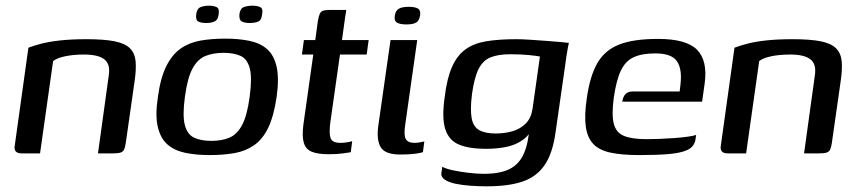

<svg xmlns="http://www.w3.org/2000/svg" viewBox="-20 -540 3021 676"><path d="M56 0Q27 0 32 -28L80 -372Q98 -379 124.5 -386Q151 -393 190.5 -397.5Q230 -402 285 -402Q347 -402 384 -394.5Q421 -387 438 -369.5Q455 -352 457.5 -324Q460 -296 454 -255L423 -38Q421 -24 417.5 -15Q414 -6 405 -3Q396 0 379 0H325L363 -275Q369 -314 347.5 -331Q326 -348 276 -348Q239 -348 210 -342Q181 -336 167 -325L121 0Z M718 6Q670 6 632 -2Q594 -10 569.5 -31.5Q545 -53 535.5 -93.5Q526 -134 536 -199Q545 -266 565.5 -307Q586 -348 616 -369Q646 -390 685.5 -397Q725 -404 773 -404Q821 -404 859 -396Q897 -388 921 -366.5Q945 -345 954 -304.5Q963 -264 954 -199Q944 -131 924.5 -90.5Q905 -50 875 -29Q845 -8 806 -1Q767 6 718 6ZM724 -44Q760 -44 787 -55Q814 -66 832 -99Q850 -132 859 -199Q868 -266 859.5 -299Q851 -332 827.5 -343Q804 -354 767 -354Q731 -354 703.5 -343Q676 -332 658 -299Q640 -266 631 -199Q622 -132 631 -99Q640 -66 664 -55Q688 -44 724 -44ZM859 -459Q843 -459 832 -464Q821 -469 823 -491Q826 -511 839.5 -515.5Q853 -520 869 -520Q885 -520 896 -515Q907 -510 903 -491Q901 -469 889 -464Q877 -459 859 -459ZM707 -459Q689 -459 678.5 -464Q668 -469 671 -491Q674 -511 687.5 -515.5Q701 -520 716 -520Q732 -520 742.5 -515Q753 -510 750 -491Q748 -470 735.5 -464.5Q723 -459 707 -459Z M1138 3Q1098 3 1077 -6Q1056 -15 1049.5 -38Q1043 -61 1048 -100L1083 -348H1043L1050 -399H1090L1099 -465Q1102 -483 1106 -491.5Q1110 -500 1118 -502.5Q1126 -505 1141 -505H1199Q1199 -503 1198 -496.5Q1197 -490 1195 -478L1184 -399H1278L1271 -348H1177L1143 -109Q1138 -70 1144 -53.5Q1150 -37 1179 -37Q1189 -37 1202 -39Q1215 -41 1220 -43L1215 -4Q1209 -3 1188 0Q1167 3 1138 3Z M1389 4Q1336 4 1320.5 -21.5Q1305 -47 1312 -98L1355 -399H1449L1407 -103Q1401 -65 1408.5 -51Q1416 -37 1439 -37Q1448 -37 1459.5 -39Q1471 -41 1474 -42L1469 -4Q1465 -3 1455.5 -1Q1446 1 1430 2.5Q1414 4 1389 4ZM1411 -454Q1388 -454 1377.5 -460.5Q1367 -467 1370 -485Q1373 -503 1384.5 -509.5Q1396 -516 1419 -516Q1442 -516 1452 -509.5Q1462 -503 1459 -485Q1456 -467 1445 -460.5Q1434 -454 1411 -454Z M1694 116Q1666 116 1637 114Q1608 112 1584 107Q1560 102 1546 92.5Q1532 83 1534 68Q1535 64 1536 57Q1537 50 1537 47Q1549 54 1574.5 59.5Q1600 65 1630 68.5Q1660 72 1683 72Q1741 72 1774.5 55Q1808 38 1824.5 0.5Q1841 -37 1845 -99H1861Q1846 -66 1821.5 -48Q1797 -30 1764 -23Q1731 -16 1691 -16Q1632 -16 1596 -31Q1560 -46 1547.5 -86Q1535 -126 1546 -201Q1554 -265 1571.5 -304.5Q1589 -344 1618 -365.5Q1647 -387 1691 -394.5Q1735 -402 1798 -402Q1819 -402 1847.5 -400Q1876 -398 1904.5 -396Q1933 -394 1954 -392Q1975 -390 1983 -389Q1982 -386 1979.5 -373Q1977 -360 1974.5 -343.5Q1972 -327 1970 -311L1936 -74Q1926 -1 1898 40.5Q1870 82 1820.5 99Q1771 116 1694 116ZM1725 -70Q1757 -70 1784.5 -78Q1812 -86 1831 -105Q1850 -124 1855 -157L1881 -341Q1872 -343 1843.5 -346Q1815 -349 1777 -349Q1734 -349 1707 -338Q1680 -327 1665 -297Q1650 -267 1642 -210Q1635 -155 1640.5 -124.5Q1646 -94 1667 -82Q1688 -70 1725 -70Z M2231 6Q2170 6 2130 -2.5Q2090 -11 2069 -33Q2048 -55 2042.5 -94Q2037 -133 2046 -194Q2057 -272 2083 -317.5Q2109 -363 2159.5 -383Q2210 -403 2297 -403Q2397 -403 2434.5 -364.5Q2472 -326 2461 -246L2452 -182H2171Q2173 -198 2181.5 -208Q2190 -218 2209 -218H2373L2376 -244Q2382 -298 2363 -325Q2344 -352 2287 -352Q2240 -352 2211 -338.5Q2182 -325 2166 -291.5Q2150 -258 2141 -196Q2133 -136 2141 -104.5Q2149 -73 2177 -61.5Q2205 -50 2257 -50Q2276 -50 2302 -51Q2328 -52 2355 -54Q2382 -56 2403 -59Q2424 -62 2431 -65L2429 -51Q2428 -40 2421 -29Q2414 -18 2398 -11Q2375 -1 2334 2.5Q2293 6 2231 6Z M2542 0Q2513 0 2518 -28L2566 -372Q2584 -379 2610.5 -386Q2637 -393 2676.5 -397.5Q2716 -402 2771 -402Q2833 -402 2870 -394.5Q2907 -387 2924 -369.5Q2941 -352 2943.5 -324Q2946 -296 2940 -255L2909 -38Q2907 -24 2903.5 -15Q2900 -6 2891 -3Q2882 0 2865 0H2811L2849 -275Q2855 -314 2833.5 -331Q2812 -348 2762 -348Q2725 -348 2696 -342Q2667 -336 2653 -325L2607 0Z"/></svg>

Font: Genos Thin Medium
Style: Italic
Weight: 500
Italic angle: -8°
Version: Version 1.010